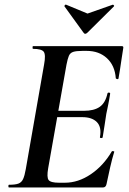

<svg xmlns="http://www.w3.org/2000/svg" viewBox="-20 -829 571 849"><path d="M20 0Q17 0 17 -6Q17 -12 20 -12Q47 -12 61 -17Q75 -22 82 -37Q89 -52 94 -81L175 -544Q183 -587 173.5 -600Q164 -613 126 -613Q124 -613 124 -619Q124 -625 126 -625H519Q527 -625 525 -616Q522 -597 518 -571Q514 -545 510.5 -521Q507 -497 504 -482Q503 -478 497.5 -479.5Q492 -481 492 -483Q488 -539 453 -571.5Q418 -604 363 -604H345Q317 -604 303.5 -599.5Q290 -595 284.5 -582Q279 -569 274 -543L193 -85Q186 -45 195 -33Q204 -21 241 -21H267Q326 -21 381.5 -58.5Q437 -96 474 -159Q476 -162 481.5 -160.5Q487 -159 485 -157Q476 -128 467 -88.5Q458 -49 451 -15Q448 0 435 0ZM434 -222Q433 -218 427 -218.5Q421 -219 422 -223Q430 -267 408.5 -289Q387 -311 344 -311H187L191 -339H351Q396 -339 421 -356.5Q446 -374 455 -415Q456 -420 462 -419.5Q468 -419 467 -414Q462 -382 458 -363.5Q454 -345 450 -325Q446 -300 442.5 -275.5Q439 -251 434 -222ZM349 -685 265 -801Q264 -803 267 -806.5Q270 -810 273 -808L367 -769L478 -808Q480 -809 483 -806Q486 -803 484 -801L367 -685Q356 -674 349 -685Z"/></svg>

Font: Cormorant Light
Style: Italic
Weight: 300
Italic angle: -10°
Designer: Christian Thalmann (Catharsis Fonts)
Foundry: Catharsis Fonts
Version: Version 4.000